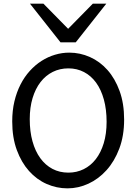

<svg xmlns="http://www.w3.org/2000/svg" viewBox="-20 -1011 753 1043"><path d="M654.3 -361.3Q654.3 -273.4 628.2 -204.1Q602.1 -134.8 558.8 -86.7Q515.6 -38.6 460.4 -13.2Q405.3 12.2 346.7 12.2Q287.6 12.2 233.4 -11.7Q179.2 -35.6 137.7 -82Q96.2 -128.4 71.3 -196Q46.4 -263.7 46.4 -351.6Q46.4 -410.2 58.3 -460.4Q70.3 -510.7 91.6 -552.2Q112.8 -593.8 142.1 -626Q171.4 -658.2 205.8 -680.2Q240.2 -702.1 278.6 -713.6Q316.9 -725.1 356.4 -725.1Q414.6 -725.1 468.5 -701.2Q522.5 -677.2 563.7 -630.9Q605 -584.5 629.6 -516.8Q654.3 -449.2 654.3 -361.3ZM559.1 -349.1Q559.1 -416.5 544.2 -470.5Q529.3 -524.4 502 -562Q474.6 -599.6 436.3 -619.6Q397.9 -639.6 351.6 -639.6Q305.2 -639.6 266.6 -620.4Q228 -601.1 200.2 -565.2Q172.4 -529.3 157 -478.3Q141.6 -427.2 141.6 -363.8Q141.6 -296.9 156.5 -243.2Q171.4 -189.5 199 -151.6Q226.6 -113.8 265.1 -93.5Q303.7 -73.2 351.6 -73.2Q396.5 -73.2 434.6 -92Q472.7 -110.8 500.2 -146.2Q527.8 -181.6 543.5 -232.9Q559.1 -284.2 559.1 -349.1ZM215.8 -991.2 350.1 -854.5 484.4 -991.2H557.6L391.6 -781.2H308.6L142.6 -991.2Z"/></svg>

Font: Andika Phon
Style: Regular
Weight: 400
Designer: Victor Gaultney, Annie Olsen, Julie Remington, Don Collingsworth, Eric Hays, Becca Hirsbrunner
Foundry: SIL International
Version: Version 5.000